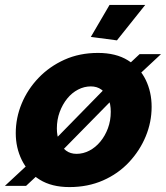

<svg xmlns="http://www.w3.org/2000/svg" viewBox="-53 -750 674 780"><path d="M422 -586 316 -600 392 -730H537ZM229 10Q157 10 108.5 -20Q60 -50 35.5 -100Q11 -150 11 -209Q11 -271 35 -329Q59 -387 103.5 -433.5Q148 -480 209 -507.5Q270 -535 345 -535Q418 -535 466.5 -505Q515 -475 539 -425.5Q563 -376 563 -316Q563 -254 539 -196Q515 -138 471 -91Q427 -44 365.5 -17Q304 10 229 10ZM258 -125Q285 -125 310 -138Q335 -151 354.5 -174.5Q374 -198 385.5 -229Q397 -260 397 -296Q397 -327 387 -350Q377 -373 359 -386Q341 -399 316 -399Q289 -399 264 -386Q239 -373 220 -349.5Q201 -326 189.5 -295Q178 -264 178 -228Q178 -198 188 -174.5Q198 -151 215.5 -138Q233 -125 258 -125ZM122 -139 157 -92 53 5H-33ZM136 -148 411 -429 453 -396 168 -106ZM421 -443 514 -530H601L468 -406Z"/></svg>

Font: Raleway Thin ExtraBold
Style: Italic
Weight: 800
Italic angle: -12°
Version: Version 4.026